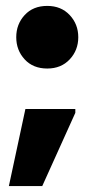

<svg xmlns="http://www.w3.org/2000/svg" viewBox="-20 -554 291 650"><path d="M140 -322Q92 -322 63.5 -353Q35 -384 35 -428Q35 -472 63.5 -503Q92 -534 140 -534Q187 -534 216 -503Q245 -472 245 -428Q245 -384 216 -353Q187 -322 140 -322ZM123 76H10L66 -185H235V-172Z"/></svg>

Font: Phudu Light Black
Style: Regular
Weight: 900
Version: Version 1.005;gftools[0.9.23]